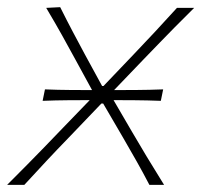

<svg xmlns="http://www.w3.org/2000/svg" viewBox="-37 -516 567 536"><path d="M-17 0Q15.5 -32.5 39.5 -56.8Q63.5 -81 84.5 -102.8Q105.5 -124.5 129 -149L213.5 -236.5Q185.5 -236.5 152.2 -236.2Q119 -236 82 -234.5L88.5 -266.5Q125 -265 158.2 -264.8Q191.5 -264.5 220 -264.5L175 -347Q154 -385.5 136.5 -417Q119 -448.5 92 -494L131 -496Q150 -458 166.5 -426.8Q183 -395.5 200 -364L248 -276H252L336 -364Q368.5 -398 396.2 -427.8Q424 -457.5 457 -494H505Q473 -462.5 450.5 -439.5Q428 -416.5 408.2 -396.2Q388.5 -376 364.5 -351L281.5 -264.5Q310.5 -264.5 345 -264.8Q379.5 -265 418.5 -266.5L412 -234.5Q373 -236 338.8 -236.2Q304.5 -236.5 280 -236.5L331 -149Q352 -113 372 -79.8Q392 -46.5 421 0H380Q361.5 -35.5 344.8 -65Q328 -94.5 307 -131L251 -227H246L156 -133Q121.5 -97.5 93.2 -67.2Q65 -37 31 0Z"/></svg>

Font: Commissioner Flair Thin
Style: Italic
Weight: 100
Italic angle: -12°
Designer: Kostas Bartsokas
Foundry: Kostas Bartsokas
Version: Version 1.000; ttfautohint (v1.8.3)